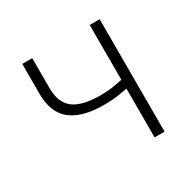

<svg xmlns="http://www.w3.org/2000/svg" viewBox="-124 -657 787 784"><g transform="rotate(-30 270.0 -265.0)"><path d="M280 -218Q176 -218 124.5 -259.5Q73 -301 73 -389V-530H120V-389Q120 -320 160 -289.5Q200 -259 288 -259Q338 -259 391 -272V-530H438V0H391V-230Q353 -223 332.5 -220.5Q312 -218 280 -218Z"/></g></svg>

Font: Merged Yaku Han JP ExtraLight
Style: Regular
Weight: 250
Designer: Ryoko NISHIZUKA 西塚涼子 (kana, bopomofo & ideographs); Paul D. Hunt (Latin, Greek & Cyrillic); Sandoll Communications 산돌커뮤니
Foundry: Adobe
Version: Version 2.004